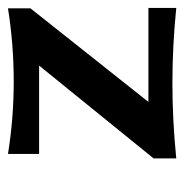

<svg xmlns="http://www.w3.org/2000/svg" viewBox="-10 -458 468 488"><g transform="rotate(-90 224.0 -214.0)"><path d="M447.8 -70.8V0Q350.1 -9.8 256.6 -9.8Q163.1 -9.8 65.4 0V-57.6L301.3 -348.6H76.7V-427.7Q168 -413.1 261.2 -413.1Q354.5 -413.1 446.8 -427.7V-370.6L209 -70.8Z"/></g></svg>

Font: Rachana
Style: Bold
Weight: 700
Designer: Hussain KH
Foundry: Hussain KH, Rajeesh K Nambiar, Santhosh Thottingal, Swathanthra Malayalam Computing (http://smc.org.in)
Version: Version 7.0.0+20221109